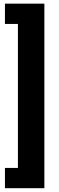

<svg xmlns="http://www.w3.org/2000/svg" viewBox="-20 -847 319 1033"><path d="M6.6 -827.4H218.7V165.5H6.6V56.5H76.4V-718.2H6.6Z"/></svg>

Font: Heebo
Style: Regular
Weight: 400
Designer: Oded Ezer
Foundry: Ezer Type House
Version: Version 3.100